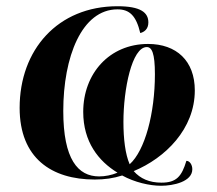

<svg xmlns="http://www.w3.org/2000/svg" viewBox="-20 -566 696 616"><path d="M497 30C536 30 597 17 597 -23C597 -37 589 -50 578 -50C563 0 546 20 498 20C459 20 430 7 409 -17C510 -59 605 -152 605 -276C605 -371 546 -425 455 -425C331 -425 247 -330 247 -207C247 -111 296 -49 357 -12C338 -4 317 0 298 0C230 0 183 -55 183 -210C183 -383 242 -536 357 -536C396 -536 417 -515 430 -460C442 -463 456 -472 456 -494C456 -526 431 -546 357 -546C165 -546 43 -406 43 -220C43 -59 145 10 284 10C316 10 344 6 372 -3C412 19 460 30 497 30ZM396 -39C382 -71 376 -120 376 -175C376 -279 403 -415 451 -415C467 -415 477 -396 477 -328C477 -202 445 -83 396 -39Z"/></svg>

Font: Noto Serif Display Condensed ExtraBold
Style: Italic
Weight: 800
Width: 3
Italic angle: -12°
Designer: Monotype Design Team
Foundry: Monotype Imaging Inc.
Version: Version 2.009